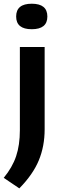

<svg xmlns="http://www.w3.org/2000/svg" viewBox="-32 -804 342 1058"><path d="M74.5 234 -11.5 176Q36 118.5 56.8 56.8Q77.5 -5 77.5 -86.5V-545H214V-91.5Q214 1.5 182 79.2Q150 157 74.5 234ZM143 -643Q57 -643 57 -713Q57 -783.5 143 -783.5Q229 -783.5 229 -713Q229 -643 143 -643Z"/></svg>

Font: Encode Sans Expanded SemiBold
Style: Regular
Weight: 600
Width: 7
Designer: Multiple Designers
Foundry: Impallari Type
Version: Version 3.000; ttfautohint (v1.8.3) -l 8 -r 50 -G 200 -x 14 